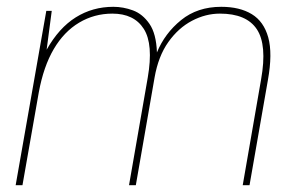

<svg xmlns="http://www.w3.org/2000/svg" viewBox="-20 -544 859 564"><path d="M26 0 116 -512H132L117 -398Q153 -462 202.5 -493Q252 -524 313 -524Q342 -524 370.5 -513.5Q399 -503 419 -474Q439 -445 441 -390Q464 -446 512 -485Q560 -524 630 -524Q684 -524 719.5 -502.5Q755 -481 768 -434Q781 -387 767 -309L713 0H693L747 -311Q765 -412 734.5 -458Q704 -504 626 -504Q584 -504 544 -483Q504 -462 474.5 -420.5Q445 -379 434 -316L379 0H359L414 -316Q431 -414 402.5 -459Q374 -504 310 -504Q257 -504 212.5 -477.5Q168 -451 138 -400Q108 -349 94 -273L46 0Z"/></svg>

Font: DM Sans 12pt Thin
Style: Italic
Weight: 250
Italic angle: -10°
Version: Version 4.004;gftools[0.9.30]